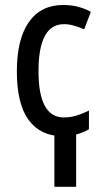

<svg xmlns="http://www.w3.org/2000/svg" viewBox="-20 -531 416 762"><path d="M331.1 -17.1Q285.6 9.3 227.5 9.3Q141.1 9.3 93.8 -54.7Q46.9 -118.2 46.9 -247.6Q46.9 -375 94.2 -442.9Q142.1 -511.2 230.5 -511.2Q262.7 -511.2 289.6 -504.2Q316.4 -497.1 337.4 -485.8L340.3 -484.4L339.4 -481L315.4 -418L314 -414.6L310.5 -416Q292 -424.3 272 -429.7Q252.4 -435.1 233.9 -435.1Q132.8 -435.1 132.8 -248.5Q132.8 -64.9 233.4 -64.9Q258.8 -64.9 281.7 -71.8Q305.2 -78.6 327.1 -89.4L333 -92.3V-86.4V-20.5V-18.1ZM282.2 210.4H195.8V-39.6H282.2Z"/></svg>

Font: MAUL Condensed
Style: Condensed Regular
Weight: 400
Designer: MAUL
Version: Version 1.0; 2020; ttfautohint (v1.8.3)